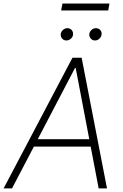

<svg xmlns="http://www.w3.org/2000/svg" viewBox="-43 -1049 684 1069"><path d="M23.9 0H-22.9L360.4 -727.5H411.6L552.7 0H506.3L378.4 -670.4H374.5ZM136.2 -273.9H485.8L478 -232.9H128.9ZM326.7 -823.7Q311.5 -823.7 302.2 -835.2Q293 -846.7 295.4 -861.8Q297.9 -874 308.6 -883.1Q319.3 -892.1 331.5 -892.1Q347.7 -892.1 356.7 -881.1Q365.7 -870.1 363.3 -854Q361.8 -842.3 350.8 -833Q339.8 -823.7 326.7 -823.7ZM485.8 -823.7Q471.2 -823.7 461.7 -835.2Q452.1 -846.7 454.6 -861.8Q457 -874 467.5 -883.1Q478 -892.1 490.7 -892.1Q506.3 -892.1 515.9 -881.1Q525.4 -870.1 522 -854Q519.5 -841.8 509.5 -832.8Q499.5 -823.7 485.8 -823.7ZM566.4 -1029.3 559.6 -990.7H297.4L304.7 -1029.3Z"/></svg>

Font: Inter Tight ExtraLight
Style: Italic
Weight: 250
Italic angle: -9.39999°
Designer: Rasmus Andersson
Foundry: rsms
Version: Version 3.004